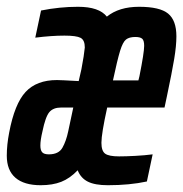

<svg xmlns="http://www.w3.org/2000/svg" viewBox="-32 -538 540 566"><path d="M-12 -79Q-12 -111 -5 -147Q11 -232 43.5 -267Q76 -302 136 -302Q146 -302 200 -299L208 -334Q216 -376 218 -398Q218 -420 205.5 -426.5Q193 -433 158 -433Q120 -433 72 -427L89 -507Q144 -518 198 -518Q260 -518 283 -489Q319 -518 378 -518Q439 -518 463.5 -498Q488 -478 488 -431Q488 -403 481.5 -364Q475 -325 460 -254L453 -221H284Q267 -144 267 -117Q267 -93 278 -85Q289 -77 319 -77Q339 -77 367 -78.5Q395 -80 418 -83L401 -3Q350 8 286 8Q248 8 227 -2.5Q206 -13 197 -36Q174 -12 148.5 -2Q123 8 88 8Q39 8 13.5 -14Q-12 -36 -12 -79ZM376 -301 379 -313Q393 -383 393 -403Q393 -419 387 -424Q381 -429 367 -429Q349 -429 339.5 -421.5Q330 -414 322 -388Q314 -362 301 -301ZM177 -188 184 -221H148Q125 -221 113.5 -207.5Q102 -194 93 -150Q87 -125 87 -109Q87 -95 92.5 -89Q98 -83 112 -83Q141 -83 152 -102.5Q163 -122 169 -150.5Q175 -179 177 -188Z"/></svg>

Font: Saira Ultra Condensed
Style: Bold Italic
Weight: 700
Width: 1
Italic angle: -12°
Designer: Hector Gatti with collaboration of the Omnibus-Type team
Foundry: Omnibus-Type
Version: Version 1.001; ttfautohint (v1.8)